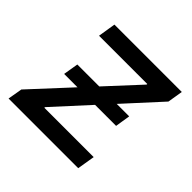

<svg xmlns="http://www.w3.org/2000/svg" viewBox="-140 -672 809 809"><g transform="rotate(45 264.0 -268.0)"><path d="M11.7 0 22.9 -64.9 381.3 -452.6 381.8 -456.5H94.2L106.9 -535.6H508.3L497.1 -467.3L146.5 -83.5L145.5 -79.1H439.9L426.8 0ZM104 -238.8 115.2 -306.2H424.3L413.6 -238.8Z"/></g></svg>

Font: Inter 20pt
Style: Italic
Weight: 400
Italic angle: -9.3988°
Version: Version 4.001;git-66647c0bb